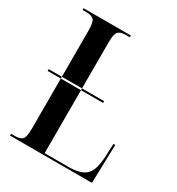

<svg xmlns="http://www.w3.org/2000/svg" viewBox="-171 -823 860 932"><g transform="rotate(30 259.0 -357.0)"><path d="M26 -363V-373H337V-363ZM25 0H484L490 -216H480L476 -134Q472 -65 443.5 -37.5Q415 -10 345 -10H213V-632Q213 -679 225.5 -691.5Q238 -704 266 -704H290V-714H25V-704H47Q76 -704 88 -691.5Q100 -679 100 -630V-84Q100 -35 88 -22.5Q76 -10 47 -10H25Z"/></g></svg>

Font: Noto Serif Display Condensed Semi
Style: Regular
Weight: 600
Width: 3
Designer: Monotype Design Team
Foundry: Monotype Imaging Inc.
Version: Version 1.900